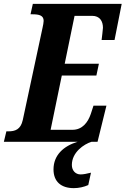

<svg xmlns="http://www.w3.org/2000/svg" viewBox="-40 -734 650 994"><path d="M237 143C237 206 276 240 342 240C368 240 395 234 417 224L431 160C410 165 393 169 377 169C351 169 332 149 332 120C332 54 395 12 434 0H465L511 -187H444L430 -144C415 -100 386 -62 335 -62H222L280 -343H459L472 -404H295L346 -652H437C477 -652 493 -624 493 -590C493 -582 487 -536 486 -527H553L590 -714H130L118 -660H128C163 -660 186 -654 186 -626C186 -617 183 -603 180 -589L78 -113C67 -63 38 -54 3 -54H-7L-20 0H362C289 22 237 69 237 143Z"/></svg>

Font: Noto Serif Condensed Extra
Style: Italic
Weight: 800
Width: 3
Italic angle: -12°
Designer: Monotype Design Team
Foundry: Monotype Imaging Inc.
Version: Version 1.901